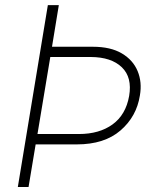

<svg xmlns="http://www.w3.org/2000/svg" viewBox="-20 -748 644 768"><path d="M171.4 -727.5H215.3L188 -561H351.1Q422.4 -561 467.3 -534.4Q512.2 -507.8 530.5 -463.6Q548.8 -419.4 539.6 -366.2Q526.4 -281.7 461.9 -226.1Q397.5 -170.4 287.1 -170.4H122.6L94.2 0H51.3ZM129.9 -211.9H295.4Q377.4 -211.9 430.4 -250.5Q483.4 -289.1 496.6 -364.3Q509.3 -438.5 467.3 -479Q425.3 -519.5 343.3 -520H181.2Z"/></svg>

Font: Inter Extra Light
Style: Italic
Weight: 200
Italic angle: -9.39999°
Designer: Rasmus Andersson
Foundry: rsms
Version: Version 4.000;git-3c8e0fc